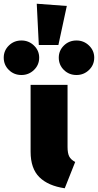

<svg xmlns="http://www.w3.org/2000/svg" viewBox="-127 -989 525 1029"><path d="M235 -202Q235 -168 244 -150.5Q253 -133 276 -121L220 20Q131 7 84 -39.5Q37 -86 37 -176V-534H235ZM70 -969 231 -957 186 -748H81ZM83 -680Q83 -641 55 -614Q27 -587 -12 -587Q-52 -587 -79.5 -614Q-107 -641 -107 -680Q-107 -718 -79.5 -745Q-52 -772 -12 -772Q27 -772 55 -745Q83 -718 83 -680ZM378 -680Q378 -641 350 -614Q322 -587 283 -587Q243 -587 215.5 -614Q188 -641 188 -680Q188 -718 215.5 -745Q243 -772 283 -772Q322 -772 350 -745Q378 -718 378 -680Z"/></svg>

Font: Fira Sans Black
Style: Regular
Weight: 900
Designer: Carrois Corporate & Edenspiekermann AG
Foundry: Carrois Corporate GbR & Edenspiekermann AG
Version: Version 4.203